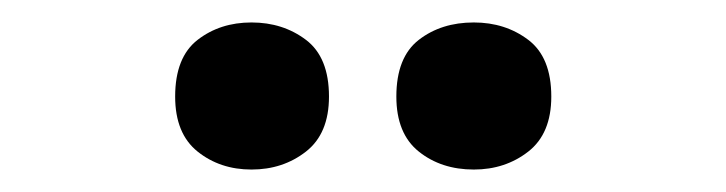

<svg xmlns="http://www.w3.org/2000/svg" viewBox="-20 -772 647 171"><path d="M136 -686Q136 -721 156 -736.5Q176 -752 204 -752Q232 -752 252.5 -736.5Q273 -721 273 -686Q273 -653 252.5 -637Q232 -621 204 -621Q176 -621 156 -637Q136 -653 136 -686ZM333 -686Q333 -721 353 -736.5Q373 -752 402 -752Q430 -752 450.5 -736.5Q471 -721 471 -686Q471 -653 450.5 -637Q430 -621 402 -621Q373 -621 353 -637Q333 -653 333 -686Z"/></svg>

Font: Noto Sans Kannada
Style: Bold
Weight: 700
Designer: Jelle Bosma - Monotype Design Team
Foundry: Monotype Imaging Inc.
Version: Version 2.005; ttfautohint (v1.8.4.7-5d5b)